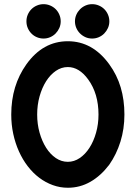

<svg xmlns="http://www.w3.org/2000/svg" viewBox="-20 -842 642 908"><path d="M300.8 -647Q417.5 -647 496.6 -538.1Q533.2 -487.8 550.8 -428.7Q568.4 -369.6 568.4 -300.3Q568.4 -232.4 549.6 -172.1Q530.8 -111.8 496.6 -63Q457 -10.7 407.7 17.6Q358.4 45.9 300.8 45.9Q263.7 45.9 229.5 33.4Q195.3 21 165.5 -1.5Q135.7 -23.9 111.3 -55.7Q86.9 -87.4 69.6 -126Q52.2 -164.6 42.7 -208.7Q33.2 -252.9 33.2 -300.3Q33.2 -437.5 105 -538.1Q183.1 -647 300.8 -647ZM397 -466.3Q354.5 -524.9 300.8 -524.9Q270.5 -524.9 244.1 -506.8Q217.8 -488.8 198.2 -458Q178.7 -427.2 167.2 -386.5Q155.8 -345.7 155.8 -300.3Q155.8 -254.9 167.2 -214.4Q178.7 -173.8 198.2 -143.1Q217.8 -112.3 244.1 -94.5Q270.5 -76.7 300.8 -76.7Q330.6 -76.7 356.9 -94.5Q383.3 -112.3 403.1 -143.1Q422.9 -173.8 434.3 -214.4Q445.8 -254.9 445.8 -300.3Q445.8 -399.4 397 -466.3ZM186 -822.3Q202.6 -822.3 217.5 -815.9Q232.4 -809.6 243.4 -798.6Q254.4 -787.6 260.7 -772.7Q267.1 -757.8 267.1 -741.2Q267.1 -724.1 260.5 -709.5Q253.9 -694.8 242.9 -683.6Q231.9 -672.4 217 -666Q202.1 -659.7 186 -659.7Q169.9 -659.7 155 -665.8Q140.1 -671.9 129.2 -682.9Q118.2 -693.8 111.6 -708.7Q105 -723.6 105 -741.2Q105 -757.8 111.3 -772.7Q117.7 -787.6 128.7 -798.6Q139.6 -809.6 154.5 -815.9Q169.4 -822.3 186 -822.3ZM416 -822.3Q432.6 -822.3 447.5 -815.9Q462.4 -809.6 473.4 -798.6Q484.4 -787.6 490.7 -772.7Q497.1 -757.8 497.1 -741.2Q497.1 -724.1 490.5 -709.5Q483.9 -694.8 472.9 -683.6Q461.9 -672.4 447 -666Q432.1 -659.7 416 -659.7Q398.4 -659.7 383.5 -666.5Q368.7 -673.3 357.7 -684.6Q346.7 -695.8 340.6 -710.4Q334.5 -725.1 334.5 -741.2Q334.5 -757.3 340.8 -772Q347.2 -786.6 358.2 -797.9Q369.1 -809.1 384 -815.7Q398.9 -822.3 416 -822.3Z"/></svg>

Font: Erica Type
Style: Bold
Weight: 700
Designer: Peter Wiegel
Foundry: Peter Wiegel
Version: Version 1.000 2010 initial release